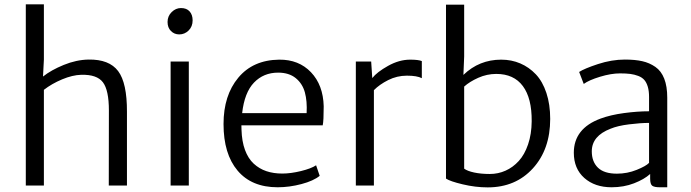

<svg xmlns="http://www.w3.org/2000/svg" viewBox="-20 -832 3100 861"><path d="M95.7 0V-812.5H176.8V-564.9L172.9 -488.8Q209 -517.6 265.6 -540.8Q322.3 -564 377.4 -564.9Q469.7 -566.4 509.8 -513.2Q549.8 -460 549.3 -330.6V0H467.8L468.3 -336.4Q468.3 -427.7 441.4 -463.1Q414.6 -498.5 344.2 -496.6Q305.2 -495.6 258.5 -476.1Q211.9 -456.5 176.8 -429.2V0Z M745.1 0V-556.2H826.7V0ZM783.7 -677.7Q761.7 -677.7 746.6 -692.9Q731.4 -708 731.4 -733.4Q731.4 -759.8 749.8 -777.8Q768.1 -795.9 791.5 -795.9Q816.9 -795.9 830.3 -780.8Q843.8 -765.6 843.8 -740.7Q843.8 -712.9 825.9 -695.3Q808.1 -677.7 783.7 -677.7Z M1225.1 7.8Q1108.4 7.8 1045.4 -66.9Q982.4 -141.6 982.4 -275.9Q982.4 -404.3 1048.6 -483.6Q1114.7 -563 1231.9 -564.5Q1319.8 -565.4 1374.5 -508.1Q1429.2 -450.7 1431.6 -355.5Q1431.6 -290.5 1427.2 -270H1062.5Q1062.5 -256.8 1063 -250.5Q1064.5 -198.2 1078.6 -159.7Q1092.8 -121.1 1117.7 -98.1Q1142.6 -75.2 1174.3 -64.5Q1206.1 -53.7 1246.1 -53.7Q1283.7 -53.7 1329.6 -64.9Q1375.5 -76.2 1397.5 -90.8L1413.6 -43.5Q1386.2 -21 1332 -6.6Q1277.8 7.8 1225.1 7.8ZM1227.1 -506.3Q1162.1 -506.3 1119.1 -461.7Q1076.2 -417 1065.9 -324.7H1355Q1357.9 -378.4 1347.2 -417.7Q1336.4 -457 1306.2 -481.7Q1275.9 -506.3 1227.1 -506.3Z M1575.7 0V-556.2H1644.5L1649.4 -481.9Q1670.4 -508.8 1720.2 -536.6Q1770 -564.5 1819.3 -564.5Q1856.4 -564.5 1871.6 -558.1V-481.4Q1850.1 -492.7 1804.7 -492.7Q1760.3 -492.7 1720.9 -472.9Q1681.6 -453.1 1656.7 -427.7V0Z M1980 -31.2V-811H2061.5V-579.1L2058.1 -496.1Q2128.9 -564.5 2227.5 -564.5Q2273.9 -564.5 2313.2 -547.6Q2352.5 -530.8 2382.8 -498.8Q2413.1 -466.8 2430.2 -415.3Q2447.3 -363.8 2447.3 -298.8Q2447.3 -162.1 2369.6 -76.9Q2292 8.3 2167 8.3Q2111.8 8.3 2054.7 -5.4Q1997.6 -19 1980 -31.2ZM2205.6 -500.5Q2163.6 -500.5 2124.8 -483.2Q2085.9 -465.8 2061.5 -443.8V-75.7Q2075.7 -64.9 2106.7 -58.3Q2137.7 -51.8 2176.3 -51.8Q2213.9 -51.8 2247.1 -66.7Q2280.3 -81.5 2306.4 -110.1Q2332.5 -138.7 2348.1 -184.6Q2363.8 -230.5 2364.3 -288.1Q2365.2 -391.6 2324.7 -446Q2284.2 -500.5 2205.6 -500.5Z M2972.2 7.8H2938.5Q2914.6 7.8 2905 1Q2895.5 -5.9 2895.5 -31.2V-51.8Q2869.1 -27.8 2823.2 -10Q2777.3 7.8 2722.7 7.8Q2647.5 7.8 2600.3 -33.9Q2553.2 -75.7 2553.2 -147Q2553.2 -255.9 2673.3 -300.3Q2718.3 -316.9 2778.8 -325Q2839.4 -333 2890.6 -333V-397.5Q2890.6 -423.8 2885 -442.9Q2879.4 -461.9 2869.4 -473.4Q2859.4 -484.9 2842.3 -491.5Q2825.2 -498 2806.4 -500.5Q2787.6 -502.9 2760.7 -502.9Q2720.2 -502.9 2670.7 -487.8Q2621.1 -472.7 2597.7 -455.6L2577.1 -509.3Q2600.1 -524.4 2661.6 -544.7Q2723.1 -564.9 2782.2 -564.9Q2827.6 -564.9 2860.1 -557.6Q2892.6 -550.3 2918.9 -532Q2945.3 -513.7 2958.7 -479.2Q2972.2 -444.8 2972.2 -394ZM2746.6 -53.2Q2793 -53.2 2835.2 -70.3Q2877.4 -87.4 2890.6 -101.6V-280.8Q2852.1 -280.8 2801 -274.4Q2750 -268.1 2718.3 -254.9Q2633.8 -222.7 2633.8 -153.3Q2633.8 -106.9 2661.4 -80.1Q2689 -53.2 2746.6 -53.2Z"/></svg>

Font: HaufeMerriweatherSansLt
Style: Regular
Weight: 300
Designer: Eben Sorkin
Foundry: Eben Sorkin
Version: Version 1.56